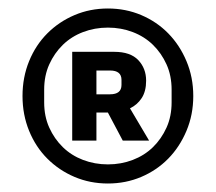

<svg xmlns="http://www.w3.org/2000/svg" viewBox="-20 -730 508 452"><path d="M234 -298Q192 -298 155.5 -313.5Q119 -329 91.5 -356.5Q64 -384 48.5 -422Q33 -460 33 -504Q33 -548 48.5 -586Q64 -624 91.5 -651.5Q119 -679 155.5 -694.5Q192 -710 234 -710Q276 -710 312.5 -694.5Q349 -679 376 -651.5Q403 -624 419 -586Q435 -548 435 -504Q435 -460 419 -422Q403 -384 376 -356.5Q349 -329 312.5 -313.5Q276 -298 234 -298ZM234 -343Q265 -343 292.5 -353.5Q320 -364 340 -383.5Q360 -403 372 -429.5Q384 -456 384 -489V-519Q384 -552 372 -578.5Q360 -605 340 -624.5Q320 -644 292.5 -654.5Q265 -665 234 -665Q203 -665 175.5 -654.5Q148 -644 128 -624.5Q108 -605 96 -578.5Q84 -552 84 -519V-489Q84 -456 96 -429.5Q108 -403 128 -383.5Q148 -364 175.5 -353.5Q203 -343 234 -343ZM207 -399H150V-608H249Q287 -608 305.5 -588.5Q324 -569 324 -540Q324 -515 313.5 -499Q303 -483 286 -475L331 -399H269L234 -465H207ZM239 -508Q266 -508 266 -530V-542Q266 -564 239 -564H207V-508Z"/></svg>

Font: IBM Plex Sans Hebrew SemiBold
Style: Regular
Weight: 600
Designer: Mike Abbink, Paul van der Laan, Pieter van Rosmalen, Yanek Iontef
Foundry: Bold Monday
Version: Version 1.2